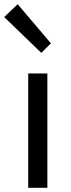

<svg xmlns="http://www.w3.org/2000/svg" viewBox="-42 -892 337 912"><path d="M92 0V-543H183V0ZM154 -641 -22 -811 42 -872 200 -686Z"/></svg>

Font: Noto Sans CJK KR Regular (TTF)
Style: Regular
Weight: 400
Designer: Ryoko NISHIZUKA 西塚涼子 (kana & ideographs); Paul D. Hunt (Latin, Greek & Cyrillic); Wenlong ZHANG 张文龙 (bopomofo); Sandoll 
Foundry: Adobe Systems Incorporated
Version: Version 1.004;PS 1.004;hotconv 1.0.82;makeotf.lib2.5.63406